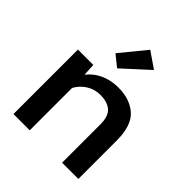

<svg xmlns="http://www.w3.org/2000/svg" viewBox="-218 -950 1092 1092"><g transform="rotate(45 327.5 -404.5)"><path d="M68.8 0H199.7V-340.8Q221.2 -379.9 258.3 -403.3Q295.4 -426.8 342.3 -426.8Q398.9 -426.8 429.4 -399.9Q460 -373 460 -309.6V0H590.8V-306.6Q590.8 -428.7 534.2 -478.8Q477.5 -528.8 385.3 -528.8Q325.7 -528.8 277.6 -507.3Q229.5 -485.8 198.2 -445.8H196.3L192.4 -518.6H68.8ZM234.4 -654.8 301.8 -600.6 457 -742.2 360.4 -808.6Z"/></g></svg>

Font: Roboto Flex
Style: wght 600 wdth 140 opsz 13.0 GRAD 0.00 slnt 0.00 XTRA 468 XOPQ 96 YOPQ 79 YTLC 514 YTUC 712 YTAS 750 YTDE -203.00 YTFI 738
Weight: 600
Width: 8
Designer: Berlow after Robertson
Foundry: Google
Version: Version 3.100